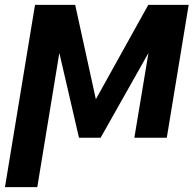

<svg xmlns="http://www.w3.org/2000/svg" viewBox="-58 -566 795 789"><path d="M335.9 -158.2 551.3 -545.9H663.6L355.5 0H266.6L140.1 -545.9H251ZM218.3 -545.9 95.2 203.1H-37.6L85.9 -545.9ZM494.1 0 585 -545.9H717.3L627.4 0Z"/></svg>

Font: Inter Tight SemiBold
Style: Italic
Weight: 600
Italic angle: -9.39999°
Designer: Rasmus Andersson
Foundry: rsms
Version: Version 3.004